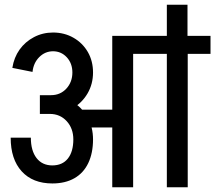

<svg xmlns="http://www.w3.org/2000/svg" viewBox="-20 -789 907 809"><path d="M683 -526V-769H770V-526ZM285 -483Q285 -522 261.5 -547.5Q238 -573 203 -573V-652Q251 -652 289.5 -630Q328 -608 350 -570Q372 -532 372 -483ZM117 -486 32 -503Q39 -547 62.5 -580Q86 -613 123 -632.5Q160 -652 204 -652V-573Q170 -573 145.5 -548.5Q121 -524 117 -486ZM301 -252V-327H520V-252ZM289 -201Q289 -248 261 -278.5Q233 -309 190 -309V-385Q243 -385 284 -361Q325 -337 348.5 -295.5Q372 -254 372 -201ZM201 -16Q118 -16 71.5 -67Q25 -118 25 -209H110Q110 -154 134 -123Q158 -92 201 -92ZM200 -16V-92Q243 -92 266 -121Q289 -150 289 -202H372Q372 -144 352 -102Q332 -60 293.5 -38Q255 -16 200 -16ZM148 -309V-388H196V-309ZM195 -309V-388Q234 -388 259.5 -415.5Q285 -443 285 -484H372Q372 -435 349 -395.5Q326 -356 286 -332.5Q246 -309 195 -309ZM453 0V-638H541V0ZM480 -562V-638H637V-562ZM683 0V-626H771V0ZM587 -562V-638H867V-562Z"/></svg>

Font: Akshar Light
Style: Regular
Weight: 400
Version: Version 1.100